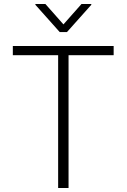

<svg xmlns="http://www.w3.org/2000/svg" viewBox="-20 -936 631 956"><path d="M43.9 -707H545.9V-661.1H321.3V0H269.5V-661.1H43.9ZM295.9 -814.5 385.7 -916H434.6V-912.1L313.5 -776.4H277.3L156.2 -912.1V-916H206.1Z"/></svg>

Font: Pretendard Std ExtraLight
Style: Regular
Weight: 200
Designer: Base glyphs from Inter by Rasmus Andersson; Hangeul glyphs from Noto Sans CJK(Source Han Sans) by Jang Soo-young and Kan
Foundry: Kil Hyung-jin
Version: Version 1.309